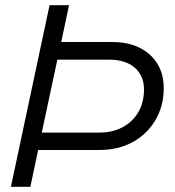

<svg xmlns="http://www.w3.org/2000/svg" viewBox="-20 -720 674 740"><path d="M22 0 171 -700H246L216 -558H413Q474 -558 518 -536Q562 -514 586.5 -474.5Q611 -435 611 -380Q611 -311 579 -257Q547 -203 491.5 -172.5Q436 -142 364 -142H127L97 0ZM141 -209H363Q414 -209 453 -230Q492 -251 513.5 -288.5Q535 -326 535 -375Q535 -428 499.5 -459Q464 -490 401 -490H201Z"/></svg>

Font: Red Hat Display VF
Style: Italic
Weight: 300
Italic angle: -12°
Designer: Pentagram, MCKL
Foundry: Pentagram, MCKL
Version: Version 1.023